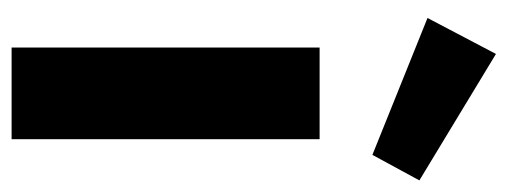

<svg xmlns="http://www.w3.org/2000/svg" viewBox="-292 -583 875 331"><g transform="rotate(90 145.5 -417.5)"><path d="M11 -717 247 -622 291 -703 73 -835ZM62 -531V0H220V-531Z"/></g></svg>

Font: Fira Sans
Style: Bold
Weight: 700
Designer: Carrois Corporate & Edenspiekermann AG
Foundry: Carrois Corporate GbR & Edenspiekermann AG
Version: Version 4.203